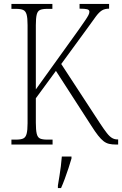

<svg xmlns="http://www.w3.org/2000/svg" viewBox="-20 -734 620 975"><path d="M38 0V-25H61Q85 -25 97.5 -30.5Q110 -36 115 -54Q120 -72 120 -108V-607Q120 -643 115 -660.5Q110 -678 97.5 -683.5Q85 -689 62 -689H38V-714H246V-689H220Q196 -689 183.5 -683.5Q171 -678 166.5 -660Q162 -642 162 -606V-280L379 -582Q400 -612 412 -629.5Q424 -647 429 -657Q434 -667 434 -674Q434 -684 422.5 -687Q411 -690 384 -690V-714H534V-690Q512 -690 497.5 -681Q483 -672 467 -650.5Q451 -629 424 -591L291 -409L487 -109Q508 -77 522.5 -58.5Q537 -40 549.5 -33Q562 -26 576 -26H580V0H570Q549 0 534 -3.5Q519 -7 506 -17Q493 -27 478 -46Q463 -65 444 -95L264 -374L162 -235V-111Q162 -74 166.5 -55Q171 -36 183.5 -30.5Q196 -25 220 -25H247V0ZM274 208Q278 183 282 159Q286 135 289 110.5Q292 86 294 61H343V71Q337 92 328 119.5Q319 147 309 174Q299 201 290 221H274Z"/></svg>

Font: Noto Serif Khmer Condensed ExtraLight
Style: Regular
Weight: 250
Width: 3
Designer: Danh Hong and the Monotype Design Team
Foundry: Monotype Imaging Inc.
Version: Version 2.004